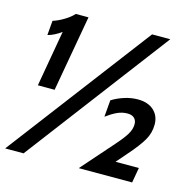

<svg xmlns="http://www.w3.org/2000/svg" viewBox="-130 -804 909 907"><g transform="rotate(15 324.5 -350.0)"><path d="M504 -700H593L63 0H-27ZM493 -74H607L594 0H333L472 -158Q504 -194 519 -219Q534 -244 534 -268Q534 -287 522.5 -298Q511 -309 489 -309Q463 -309 438.5 -297.5Q414 -286 387 -266L394 -348Q421 -365 454 -375.5Q487 -386 519 -386Q569 -386 597.5 -360Q626 -334 626 -291Q626 -250 605 -214Q584 -178 539 -127ZM93 -602Q59 -577 27 -569L33 -640Q59 -648 87 -665Q115 -682 131 -700H193L127 -328H45Z"/></g></svg>

Font: Cabin Medium
Style: Italic
Weight: 500
Italic angle: -7°
Designer: Pablo Impallari
Foundry: Pablo Impallari. http://www.impallari.com Igino Marini. http://www.ikern.com
Version: Version 2.200